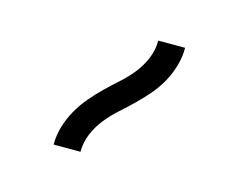

<svg xmlns="http://www.w3.org/2000/svg" viewBox="-59 -856 617 497"><g transform="rotate(15 250.0 -607.0)"><path d="M118 -442Q118 -467 125 -490.5Q132 -514 144 -535.5Q156 -557 172 -576Q188 -595 205.5 -612Q223 -629 241.5 -645.5Q260 -662 275.5 -681.5Q291 -701 300.5 -724Q310 -747 310 -772H382Q382 -747 375 -723Q368 -699 356 -677.5Q344 -656 328 -637.5Q312 -619 294.5 -602Q277 -585 258.5 -568.5Q240 -552 224.5 -532.5Q209 -513 199.5 -490Q190 -467 190 -442Z"/></g></svg>

Font: Iosevka Fixed
Style: Regular
Weight: 400
Monospace: yes
Designer: Belleve Invis
Foundry: Belleve Invis
Version: Version 33.2.4